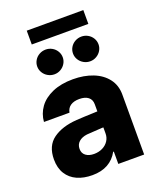

<svg xmlns="http://www.w3.org/2000/svg" viewBox="-162 -979 887 1084"><g transform="rotate(-20 282.0 -437.0)"><path d="M224.6 -313.5Q268.6 -316.4 332 -318.4Q339.8 -319.3 351.6 -319.3V-362.3Q351.6 -390.1 332.5 -405Q313.5 -419.9 279.3 -419.9Q246.1 -419.9 226.1 -406.2Q206.1 -392.6 201.2 -366.2H47.9Q51.3 -414.1 79.3 -452.9Q107.4 -491.7 159.4 -514.4Q211.4 -537.1 283.2 -537.1Q349.6 -537.1 402.6 -516.4Q455.6 -495.6 486.1 -455.8Q516.6 -416 516.6 -360.4V0H361.3V-74.2H357.4Q335 -33.2 296.4 -11.7Q257.8 9.8 203.1 9.8Q151.4 9.8 112.1 -7.8Q72.8 -25.4 50.5 -60.8Q28.3 -96.2 28.3 -147.5Q28.3 -229.5 82.5 -268.6Q136.7 -307.6 224.6 -313.5ZM252.9 -99.6Q280.8 -99.6 303.7 -110.8Q326.7 -122.1 339.8 -142.3Q353 -162.6 352.5 -188.5V-222.7H342.8L252 -216.8Q220.7 -212.9 202.6 -196.5Q184.6 -180.2 184.6 -154.3Q184.6 -127.9 203.4 -113.8Q222.2 -99.6 252.9 -99.6ZM119.1 -672.9Q119.1 -692.9 129.4 -710Q139.6 -727.1 157.5 -737.1Q175.3 -747.1 196.3 -747.1Q216.8 -747.1 234.4 -737.1Q252 -727.1 262.2 -710Q272.5 -692.9 272.5 -672.9Q272.5 -653.3 262.2 -636.2Q252 -619.1 234.4 -608.9Q216.8 -598.6 196.3 -598.6Q175.3 -598.6 157.5 -608.9Q139.6 -619.1 129.4 -636.2Q119.1 -653.3 119.1 -672.9ZM334 -672.9Q334 -692.9 344.2 -710Q354.5 -727.1 372.3 -737.1Q390.1 -747.1 411.1 -747.1Q431.6 -747.1 449.2 -737.1Q466.8 -727.1 477.1 -710Q487.3 -692.9 487.3 -672.9Q487.3 -653.3 477.1 -636.2Q466.8 -619.1 449.2 -608.9Q431.6 -598.6 411.1 -598.6Q390.1 -598.6 372.3 -608.9Q354.5 -619.1 344.2 -636.2Q334 -653.3 334 -672.9ZM472.7 -800.8H132.8V-883.8H472.7Z"/></g></svg>

Font: Pretendard ExtraBold
Style: Regular
Weight: 800
Designer: Base glyphs from Inter by Rasmus Andersson; Hangeul glyphs from Noto Sans CJK(Source Han Sans) by Jang Soo-young and Kan
Foundry: Kil Hyung-jin
Version: Version 1.309